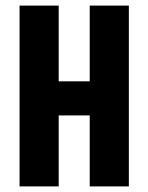

<svg xmlns="http://www.w3.org/2000/svg" viewBox="-20 -667 531 687"><path d="M301 -254V0H441V-647H301V-376H190V-647H50V0H190V-254Z"/></svg>

Font: sklik
Style: Regular
Weight: 400
Designer: Joe Prince
Foundry: Joe Prince
Version: Version 1.001